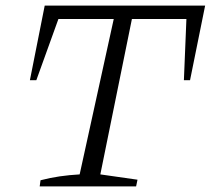

<svg xmlns="http://www.w3.org/2000/svg" viewBox="-20 -667 754 687"><path d="M714 -647 660 -380H638L647 -599H452L339 -43L472 -24L467 0H122L125 -22Q159 -31 194 -36Q229 -41 265 -43L387 -599H189L110 -380H87L140 -647Z"/></svg>

Font: Piazzolla SC Light
Style: Italic
Weight: 300
Italic angle: -11.3°
Designer: Juan Pablo del Peral
Foundry: Huerta Tipografica
Version: Version 1.330